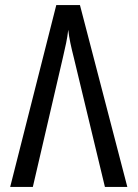

<svg xmlns="http://www.w3.org/2000/svg" viewBox="-20 -734 540 754"><path d="M20 0H109L227 -508C237 -551 244 -581 248 -617C252 -581 259 -551 270 -507L392 0H480L294 -714H201Z"/></svg>

Font: Noto Sans Mono ExtraCondensed
Style: Regular
Weight: 400
Width: 2
Designer: Monotype Design Team
Foundry: Monotype Imaging Inc.
Version: Version 2.014